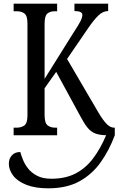

<svg xmlns="http://www.w3.org/2000/svg" viewBox="-20 -734 643 1042"><path d="M54 0V-41H69Q95 -41 112 -53Q129 -65 129 -107V-607Q129 -648 113 -660.5Q97 -673 71 -673H54V-714H290V-673H278Q252 -673 237 -660.5Q222 -648 222 -604V-306L379 -557Q405 -596 416 -617.5Q427 -639 427 -653Q427 -674 384 -674V-714H567V-674Q539 -674 514 -650Q489 -626 459 -582L344 -414L515 -122Q538 -83 558 -62Q578 -41 600 -41H603V0Q573 81 526.5 146.5Q480 212 411 250Q342 288 242 288Q171 288 123 269Q75 250 51.5 219Q28 188 28 154Q28 127 44.5 109Q61 91 90 91Q95 108 104.5 132.5Q114 157 132.5 180.5Q151 204 181.5 220Q212 236 259 236Q335 236 390 207.5Q445 179 485 126Q525 73 556 0Q518 -1 495 -10.5Q472 -20 454 -42.5Q436 -65 415 -105L285 -344L222 -255V-110Q222 -67 238 -54Q254 -41 281 -41H290V0Z"/></svg>

Font: Noto Serif ExtraCondensed
Style: Regular
Weight: 400
Width: 2
Designer: Monotype Design Team
Foundry: Monotype Imaging Inc.
Version: Version 2.015